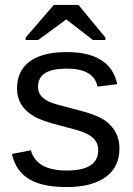

<svg xmlns="http://www.w3.org/2000/svg" viewBox="-20 -748 540 778"><path d="M464 -146Q464 -71 408 -30.5Q352 10 250 10Q151 10 97.5 -22.5Q44 -55 28 -124L105 -139Q128 -57 250 -57Q378 -57 378 -139Q378 -170 356.5 -189.5Q335 -209 288 -222L225 -239Q146 -259 117 -277Q49 -317 49 -389Q49 -461 100.5 -499Q152 -537 250 -537Q428 -537 455 -407L375 -397Q361 -470 250 -470Q134 -470 134 -397Q134 -375 146 -360Q159 -345 181 -335Q201 -326 277 -307Q343 -291 378 -275Q410 -260 426 -242Q464 -204 464 -146ZM298 -728 407 -596V-586H356L249 -669H248L135 -586H84V-596L198 -728Z"/></svg>

Font: Libra Sans
Style: Regular
Weight: 400
Foundry: Context Ltd
Version: Version 1.002